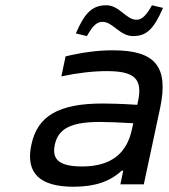

<svg xmlns="http://www.w3.org/2000/svg" viewBox="-20 -700 640 729"><path d="M409 -509C350 -509 292 -501 229 -486L213 -410C273 -423 334 -430 385 -430C488 -430 523 -403 504 -315L501 -302C440 -306 395 -307 370 -307C201 -307 122 -259 99 -150C76 -42 132 9 259 9C341 9 398 -11 442 -52H448L437 0H526L588 -290C621 -447 570 -509 409 -509ZM188 -150C201 -212 250 -237 360 -237C389 -237 441 -235 486 -232L481 -209C461 -115 399 -68 292 -68C207 -68 176 -93 188 -150ZM268 -573 310 -563C333 -604 348 -617 370 -617C408 -617 435 -563 485 -563C537 -563 564 -590 599 -670L557 -680C534 -639 518 -625 498 -625C459 -625 433 -680 384 -680C332 -680 302 -653 268 -573Z"/></svg>

Font: LT Wave Mono
Style: Italic
Weight: 400
Designer: Daniel Lyons
Version: Version 2.5 (Glyphs App)